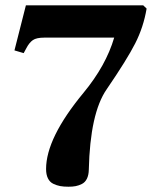

<svg xmlns="http://www.w3.org/2000/svg" viewBox="-20 -688 600 720"><path d="M34.2 -499 77.1 -668H517.1L529.8 -655.8Q518.1 -586.4 487.1 -525.4Q456.1 -464.4 379.9 -353Q317.9 -263.7 313 -50.8Q312.5 -31.2 305.9 -17.8Q299.3 -4.4 287.4 1.7Q275.4 7.8 263.7 10Q252 12.2 236.8 12.2Q218.8 12.2 205.6 9.8Q192.4 7.3 179.4 1Q166.5 -5.4 159.7 -19.3Q152.8 -33.2 152.8 -54.2Q152.8 -170.4 293 -339.8Q377.4 -441.9 408.2 -546.9H146Q116.7 -546.9 103.3 -537.6Q89.8 -528.3 79.1 -507.8L68.8 -488.8Z"/></svg>

Font: Linguistics Pro
Style: Bold
Weight: 700
Designer: Stefan Peev, Context Ltd
Foundry: Stefan Peev, Context Ltd
Version: Version 001.000